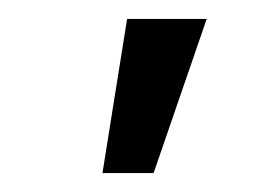

<svg xmlns="http://www.w3.org/2000/svg" viewBox="-20 -801 296 205"><path d="M115.7 -780.8H200.7L144 -616.2H89.4Z"/></svg>

Font: APIMedia Roboto
Style: Regular
Weight: 400
Designer: Google
Version: Version 2.137; 2017